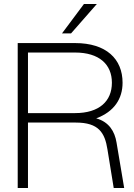

<svg xmlns="http://www.w3.org/2000/svg" viewBox="-20 -934 668 954"><path d="M68 0H119V-325H357C470 -325 501 -275 514 -191L545 0H597L559 -226C550 -281 522 -328 458 -346C548 -379 589 -444 589 -523C589 -641 508 -720 353 -720H68ZM119 -372V-673H353C473 -673 536 -614 536 -523C536 -431 473 -372 353 -372ZM288 -768H333L461 -914H397Z"/></svg>

Font: Aspekta 200
Style: Regular
Weight: 200
Designer: Ivo Dolenc
Version: Version 2.000